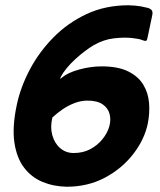

<svg xmlns="http://www.w3.org/2000/svg" viewBox="-20 -698 607 729"><path d="M233 11Q183 10 141 -7.5Q99 -25 71 -62Q43 -99 34.5 -158Q26 -217 44 -301Q58 -367 93 -433.5Q128 -500 182.5 -555.5Q237 -611 308.5 -644.5Q380 -678 468 -678Q476 -678 494.5 -676.5Q513 -675 537 -669Q548 -667 555 -660.5Q562 -654 557 -635Q553 -616 549 -597Q545 -578 541 -559Q539 -546 535.5 -543.5Q532 -541 519 -546Q512 -550 482.5 -553.5Q453 -557 413 -552.5Q373 -548 335 -526Q320 -517 302 -503.5Q284 -490 266 -473.5Q248 -457 233.5 -439.5Q219 -422 211 -406Q208 -401 208.5 -399.5Q209 -398 216 -404Q237 -422 280.5 -434Q324 -446 366 -446Q428 -446 466.5 -427Q505 -408 524 -376.5Q543 -345 546 -306.5Q549 -268 541 -228Q528 -167 485 -112Q442 -57 377.5 -23Q313 11 233 11ZM260 -117Q295 -117 322.5 -131.5Q350 -146 369 -169.5Q388 -193 395 -218Q402 -243 396 -265.5Q390 -288 369.5 -302Q349 -316 312 -316Q288 -316 264 -307Q240 -298 218.5 -283.5Q197 -269 179 -252Q170 -216 178.5 -185Q187 -154 208.5 -135.5Q230 -117 260 -117Z"/></svg>

Font: Glory ExtraBold
Style: Italic
Weight: 800
Italic angle: -12°
Version: Version 1.011